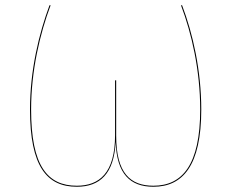

<svg xmlns="http://www.w3.org/2000/svg" viewBox="-20 -700 878 729"><path d="M671.3 -680.1H667.1C707.8 -573.1 740.1 -432.6 740.1 -284.1C740.1 -73.6 671.9 5.2 562.4 5.2C474.6 5.2 421.1 -42.8 421.1 -184.6V-395.1H416.9V-186.6C416.9 -43.1 357 5.2 271.8 5.2C161.2 5.2 98.1 -68.6 98.1 -284.2C98.1 -432.6 132.2 -573.1 172.2 -680.1H168C128.3 -573.6 93.9 -433.4 93.9 -284.2C93.9 -67.4 158.2 9.1 271.8 9.1C359.2 9.1 412.8 -40 419.1 -160.9C423.3 -40 473.9 9.1 562.5 9.1C674.1 9.1 744.2 -71.3 744.2 -284.1C744.2 -433.4 711.9 -573.6 671.3 -680.1Z"/></svg>

Font: Fira Sans Four
Style: Regular
Weight: 100
Designer: Carrois Corporate & Edenspiekermann AG
Foundry: Carrois Corporate GbR & Edenspiekermann AG
Version: Version 4.203;PS 004.203;hotconv 1.0.88;makeotf.lib2.5.64775